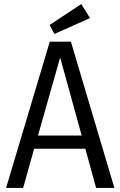

<svg xmlns="http://www.w3.org/2000/svg" viewBox="-20 -925 593 945"><path d="M453 0 400 -193H148L94 0H10L225 -720H329L543 0ZM167 -258H382L276 -642ZM380 -905 423 -836 248 -758 224 -802Z"/></svg>

Font: Carrois Gothic SC
Style: Regular
Weight: 400
Designer: Ralph du Carrois
Foundry: Ralph du Carrois
Version: Version 1.002